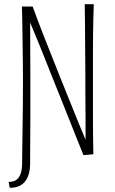

<svg xmlns="http://www.w3.org/2000/svg" viewBox="-20 -735 548 911"><path d="M21 128Q46 128 59.5 117Q73 106 79 86Q85 66 85 40Q85 25 85.5 -18Q86 -61 87 -119Q88 -177 88.5 -239Q89 -301 89 -355Q89 -394 88.5 -433Q88 -472 87.5 -509Q87 -546 86.5 -580.5Q86 -615 85.5 -646.5Q85 -678 84 -704H135Q146 -673 160.5 -635Q175 -597 192 -553.5Q209 -510 227.5 -464Q246 -418 264 -372Q288 -313 310.5 -256.5Q333 -200 352.5 -152.5Q372 -105 386 -72Q386 -113 386 -153Q386 -193 385.5 -231.5Q385 -270 385 -307.5Q385 -345 385 -382Q385 -415 384.5 -448Q384 -481 384 -514Q384 -547 383.5 -580Q383 -613 383 -647Q383 -681 382 -715H425Q424 -686 423 -649.5Q422 -613 421.5 -571.5Q421 -530 421 -484.5Q421 -439 421 -391Q421 -340 421 -288.5Q421 -237 421 -186.5Q421 -136 421.5 -90Q422 -44 423 -3L376 1Q359 -41 342 -83.5Q325 -126 308 -169Q291 -212 274 -254.5Q257 -297 240 -339Q220 -389 202 -434.5Q184 -480 168.5 -518Q153 -556 141 -584.5Q129 -613 123 -628Q123 -567 123.5 -501Q124 -435 124 -364Q124 -321 124 -270.5Q124 -220 124 -169.5Q124 -119 123.5 -75Q123 -31 123 0Q123 31 123 42Q123 65 118 85.5Q113 106 102 122Q91 138 72.5 147Q54 156 26 156Z"/></svg>

Font: Truculenta Thin
Style: Regular
Weight: 250
Version: Version 1.002